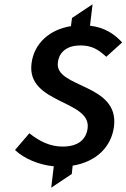

<svg xmlns="http://www.w3.org/2000/svg" viewBox="-20 -766 590 896"><path d="M550 -568C514 -607 469 -638 400 -646L412 -746L316 -682L311 -644C210 -628 138 -562 127 -469C104 -281 405 -300 389 -168C382 -114 344 -82 272 -82C213 -82 164 -107 117 -144L50 -66C94 -24 165 4 231 10L219 110L315 46L319 7C430 -11 500 -81 512 -176C537 -378 235 -354 250 -474C256 -526 296 -554 355 -554C408 -554 439 -535 476 -501Z"/></svg>

Font: Falling Sky
Style: ExtObl
Weight: 400
Designer: Paul D. Hunt
Foundry: Adobe Systems Incorporated
Version: Version 1.02